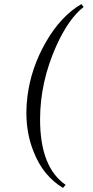

<svg xmlns="http://www.w3.org/2000/svg" viewBox="-20 -836 454 939"><path d="M176 -252Q176 -18 301 68L288 83Q190 24 144 -95Q109 -182 109 -285Q109 -323 114 -363Q131 -502 204 -629.5Q277 -757 378 -816L389 -802Q316 -745 256 -613Q176 -435 176 -252Z"/></svg>

Font: Felipa
Style: Regular
Weight: 400
Designer: Javier Alcaraz
Foundry: Fontstage
Version: Version 1.001